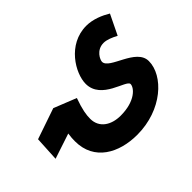

<svg xmlns="http://www.w3.org/2000/svg" viewBox="-291 -749 1231 1231"><g transform="rotate(-45 324.5 -133.0)"><path d="M24 -23C24 152 172 230 336 230C563 230 723 79 723 -52C723 -169 507 -193 507 -261C507 -279 534 -340 600 -340C630 -340 666 -324 696 -308L762 -444C719 -470 660 -496 599 -496C430 -496 333 -330 333 -235C333 -91 536 -69 536 -31C536 3 479 68 348 68C261 68 195 24 195 -56C195 -92 201 -133 229 -211L76 -272L-134 -200L-143 -32L29 -89C25 -64 24 -42 24 -23Z"/></g></svg>

Font: Noto Sans Arabic ExtCond Blk
Style: Regular
Weight: 900
Width: 2
Designer: Monotype Design Team, Nadine Chahine, Nizar Qandah and Khaled Hosny
Foundry: Monotype Imaging Inc.
Version: Version 2.012